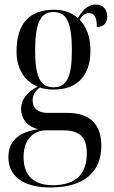

<svg xmlns="http://www.w3.org/2000/svg" viewBox="-20 -588 502 847"><path d="M202 239C354 239 427 168 427 55C427 -32 384 -90 277 -90H190C148 -90 124 -110 124 -145C124 -166 132 -184 156 -202C175 -195 197 -193 218 -193C327 -193 379 -261 379 -365C379 -427 361 -471 331 -501C345 -522 357 -530 373 -530C397 -530 407 -511 407 -469C439 -469 453 -488 453 -515C453 -544 436 -568 403 -568C363 -568 339 -535 324 -508C297 -533 261 -545 219 -545C108 -545 53 -483 53 -360C53 -283 90 -228 146 -206C95 -180 73 -145 73 -107C73 -68 97 -30 149 -18C61 -6 17 37 17 105C17 189 82 239 202 239ZM216 -203C159 -203 135 -246 135 -364C135 -491 161 -535 215 -535C272 -535 297 -494 297 -365C297 -245 273 -203 216 -203ZM212 229C133 229 84 190 84 105C84 25 129 -13 184 -13H260C336 -13 363 22 363 88C363 178 317 229 212 229Z"/></svg>

Font: Noto Serif Display Condensed
Style: Regular
Weight: 400
Width: 3
Designer: Monotype Design Team
Foundry: Monotype Imaging Inc.
Version: Version 2.009